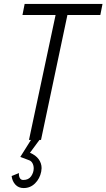

<svg xmlns="http://www.w3.org/2000/svg" viewBox="-20 -710 540 974"><path d="M262 -634H94L105 -690H500L489 -634H322L188 0H127ZM39 183 76 168Q75 183 80.5 193Q86 203 98 203Q125 203 138 184Q151 165 151 144Q151 130 145 118.5Q139 107 128 103L83 86L137 0H180L132 65Q161 77 176 97.5Q191 118 191 143Q191 149 189 161Q182 196 158 220Q134 244 100 244Q74 244 58 226.5Q42 209 39 183Z"/></svg>

Font: Decalotype Light Italic
Style: Regular
Weight: 300
Italic angle: -12°
Designer: Alfredo Marco Pradil
Foundry: Alfredo Marco Pradil
Version: Version 1.0